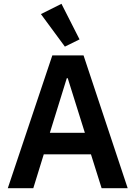

<svg xmlns="http://www.w3.org/2000/svg" viewBox="-20 -989 712 1009"><path d="M514 0 458 -178H210L155 0H21L255 -698H419L651 0ZM336 -578H331L242 -291H426ZM195 -915 303 -969 398 -782 321 -744Z"/></svg>

Font: IBM Plex Sans Thai SmBld
Style: Regular
Weight: 600
Designer: Mike Abbink, Paul van der Laan, Pieter van Rosmalen, Ben Mitchell, Mark Frömberg
Foundry: Bold Monday
Version: Version 1.2